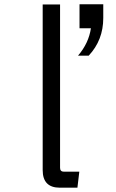

<svg xmlns="http://www.w3.org/2000/svg" viewBox="-20 -851 540 896"><path d="M179.2 -830.1H260.3V-67.9Q260.3 -49.8 278.3 -49.8H350.1L341.3 24.9H259.3Q179.2 24.9 179.2 -57.1ZM351.1 -831.1H461.9V-767.1Q461.9 -663.6 394 -591.3H344.2Q394 -649.4 404.3 -719.2H351.1Z"/></svg>

Font: BIZ UDGothic
Style: Regular
Weight: 400
Monospace: yes
Designer: TypeBank Co., Ltd.
Foundry: Morisawa Inc.
Version: Version 1.05